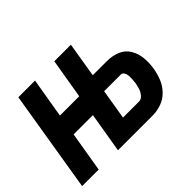

<svg xmlns="http://www.w3.org/2000/svg" viewBox="-113 -736 943 943"><g transform="rotate(-45 358.5 -265.0)"><path d="M-3 0H112L147 -209H281L246 0H488Q518 0 548 -10.5Q578 -21 601 -44.5Q624 -68 636 -97.5Q648 -127 653 -157Q659 -193 656 -228Q653 -263 635.5 -292.5Q618 -322 586 -335Q554 -348 518 -348H419L449 -530H334L299 -322H165L200 -530H84ZM377 -96 403 -253H519Q530 -253 536 -242Q542 -231 542.5 -219.5Q543 -208 542.5 -196Q542 -184 540 -172Q537 -156 532.5 -140.5Q528 -125 516 -110.5Q504 -96 488 -96Z"/></g></svg>

Font: Iosevka Sparkle Extrabold
Style: Italic
Weight: 800
Italic angle: -9°
Designer: Belleve Invis
Foundry: Belleve Invis
Version: Version 4.5.0; ttfautohint (v1.8.3)